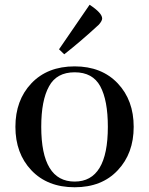

<svg xmlns="http://www.w3.org/2000/svg" viewBox="-20 -779 629 810"><path d="M295 11Q410 11 477 -61Q544 -132 544 -244Q544 -356 477 -427Q409 -499 295 -499Q180 -499 112 -427Q45 -356 45 -244Q45 -132 112 -61Q180 11 295 11ZM435 -244Q435 -13 295 -13Q154 -13 154 -244Q154 -356 187 -415Q219 -474 295 -474Q371 -474 403 -415Q435 -356 435 -244ZM397 -675Q411 -691 411 -701Q411 -724 358 -759Q352 -750 229 -571Q239 -561 251 -550Q319 -603 397 -675Z"/></svg>

Font: Rufina
Style: Regular
Weight: 400
Designer: Martin Sommaruga
Foundry: Martin Sommaruga
Version: Version